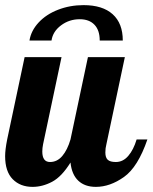

<svg xmlns="http://www.w3.org/2000/svg" viewBox="-28 -723 595 749"><path d="M122.5 -635C102.8 -613.7 91 -590.3 87 -565H173C176.3 -588.3 188.7 -608 210 -624C231.3 -640 255.7 -648 283 -648C307.7 -648 326.8 -640.8 340.5 -626.5C354.2 -612.2 361 -591.7 361 -565H451C451 -609.7 437.8 -643.8 411.5 -667.5C385.2 -691.2 347.3 -703 298 -703C262.7 -703 229.5 -697 198.5 -685C167.5 -673 142.2 -656.3 122.5 -635ZM21.5 -24C41.2 -4 67 6 99 6C125 6 150.5 -0.7 175.5 -14C200.5 -27.3 224.3 -52.3 247 -89C250.3 -57.7 260.5 -34 277.5 -18C294.5 -2 317.3 6 346 6C382.7 6 419.2 -6.8 455.5 -32.5C491.8 -58.2 522.3 -107 547 -179H505C497 -152.3 486.2 -131 472.5 -115C458.8 -99 442.7 -91 424 -91C409.3 -91 398.8 -93.8 392.5 -99.5C386.2 -105.2 383 -114.7 383 -128C383 -139.3 384.3 -150 387 -160L459 -500H315L247 -179C239 -151.7 228.3 -130.2 215 -114.5C201.7 -98.8 185.7 -91 167 -91C147 -91 137 -104.7 137 -132C137 -140.7 138 -150 140 -160L212 -500H68L0 -179C-5.3 -152.3 -8 -130.7 -8 -114C-8 -74 1.8 -44 21.5 -24Z"/></svg>

Font: DonutKreme
Style: Regular
Weight: 400
Designer: Impallari Type
Foundry: Impallari Type
Version: Version 2.100